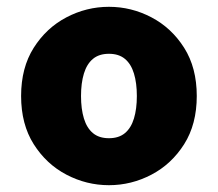

<svg xmlns="http://www.w3.org/2000/svg" viewBox="-20 -532 640 564"><path d="M300 12Q234 12 175 -19Q116 -50 79 -108.5Q42 -167 42 -250Q42 -333 79 -391.5Q116 -450 175 -481Q234 -512 300 -512Q366 -512 425 -481Q484 -450 521 -391.5Q558 -333 558 -250Q558 -167 521 -108.5Q484 -50 425 -19Q366 12 300 12ZM300 -126Q329 -126 347 -141Q365 -156 373.5 -184Q382 -212 382 -250Q382 -288 373.5 -316Q365 -344 347 -359Q329 -374 300 -374Q271 -374 253 -359Q235 -344 226.5 -316Q218 -288 218 -250Q218 -212 226.5 -184Q235 -156 253 -141Q271 -126 300 -126Z"/></svg>

Font: Source Code Pro ExtraLight Black
Style: Regular
Weight: 900
Monospace: yes
Version: Version 1.018;hotconv 1.0.116;makeotfexe 2.5.65601